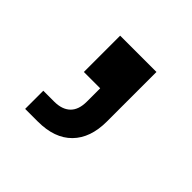

<svg xmlns="http://www.w3.org/2000/svg" viewBox="-79 -171 374 374"><g transform="rotate(45 108.5 16.0)"><path d="M28.3 131.7V81.7H58.3Q80 81.7 91.7 70.4Q103.3 59.2 103.3 36.7V0H58.3V-100H158.3V36.7Q158.3 81.7 133.8 106.7Q109.2 131.7 63.3 131.7Z"/></g></svg>

Font: Funnel Sans Light Light
Style: Regular
Weight: 300
Version: Version 1.000